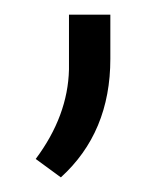

<svg xmlns="http://www.w3.org/2000/svg" viewBox="-20 -112 231 265"><path d="M64 132.8 29.3 107.4Q73.7 47.9 75.2 -16.1V-91.8H132.3V-30.8Q132.3 70.8 64 132.8Z"/></svg>

Font: Roboto-Light
Style: Regular
Weight: 300
Designer: Google
Version: Version 2.137; 2017